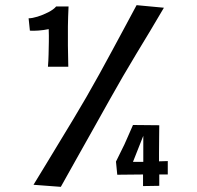

<svg xmlns="http://www.w3.org/2000/svg" viewBox="-20 -721 765 745"><path d="M110 -4Q136 -46 161.5 -88.5Q187 -131 213 -173.5Q239 -216 264.5 -258.5Q290 -301 315 -344Q341 -389 365.5 -433.5Q390 -478 414 -522.5Q438 -567 462 -611.5Q486 -656 510 -701L616 -691Q590 -646 563 -601.5Q536 -557 509.5 -513Q483 -469 457 -424.5Q431 -380 406 -335Q375 -279 343 -222.5Q311 -166 279.5 -109.5Q248 -53 216 4ZM166 -462Q168 -485 168.5 -509Q169 -533 169.5 -558Q170 -583 169 -608Q150 -604 130 -602.5Q110 -601 96 -602L91 -650Q105 -650 126 -656.5Q147 -663 167.5 -673.5Q188 -684 198 -696H246Q244 -655 243.5 -618.5Q243 -582 243.5 -544Q244 -506 245 -462ZM535 1V-44L435 -43L430 -94L463 -161Q471 -180 480 -199.5Q489 -219 496 -236L598 -235Q598 -219 597.5 -189Q597 -159 597 -127V-95L631 -96V-44H598V0ZM496 -93H536V-194Z"/></svg>

Font: Truculenta
Style: Bold
Weight: 700
Designer: Ivan Castro, Eva Sanz & Omnibus-Type Team
Foundry: Omnibus-Type
Version: Version 1.002